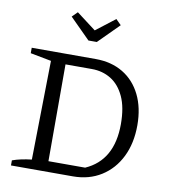

<svg xmlns="http://www.w3.org/2000/svg" viewBox="-94 -961 922 1041"><g transform="rotate(10 367.0 -440.5)"><path d="M389 -648Q476 -648 540 -609.5Q604 -571 639 -500Q674 -429 674 -333Q674 -234 637 -159Q600 -84 533 -42Q466 0 378 0H37V-28Q81 -44 143 -51L152 -596L37 -618V-648ZM435 -58Q585 -124 585 -324Q585 -416 557.5 -475Q530 -534 483.5 -562.5Q437 -591 378 -591H233V-58ZM333 -740 221 -852 250 -881 357 -800 462 -881 491 -852 379 -740Z"/></g></svg>

Font: Piazzolla
Style: Regular
Weight: 400
Designer: Juan Pablo del Peral
Foundry: Huerta Tipografica
Version: Version 1.330